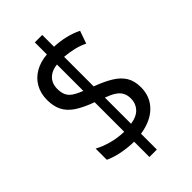

<svg xmlns="http://www.w3.org/2000/svg" viewBox="-248 -835 969 969"><g transform="rotate(-45 236.0 -351.0)"><path d="M209 -51Q161 -52 118.5 -61Q76 -70 47 -84V-164Q77 -147 120 -135Q163 -123 209 -122V-333Q151 -354 115.5 -377.5Q80 -401 63.5 -433Q47 -465 47 -510Q47 -557 67 -592.5Q87 -628 123.5 -649Q160 -670 209 -674V-760H262V-676Q305 -674 342 -665Q379 -656 412 -640L388 -572Q360 -586 328.5 -593.5Q297 -601 262 -604V-393Q318 -372 354.5 -349.5Q391 -327 409.5 -296.5Q428 -266 428 -221Q428 -155 384.5 -111Q341 -67 262 -55V58H209ZM262 -126Q308 -133 330 -157.5Q352 -182 352 -216Q352 -240 343 -257.5Q334 -275 314.5 -288Q295 -301 262 -313ZM209 -602Q181 -599 161.5 -587Q142 -575 132.5 -556.5Q123 -538 123 -514Q123 -488 131 -470Q139 -452 158 -439Q177 -426 209 -414Z"/></g></svg>

Font: Noto Sans Thai Condensed
Style: Regular
Weight: 400
Width: 3
Designer: Monotype Design Team
Foundry: Monotype Imaging Inc.
Version: Version 2.002